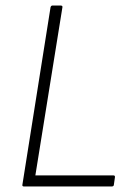

<svg xmlns="http://www.w3.org/2000/svg" viewBox="-20 -675 484 695"><path d="M67 0Q60 0 61 -6L163 -649Q165 -655 170 -655H199Q207 -655 206 -649L108 -40H391Q397 -40 396 -33L392 -5Q391 0 384 0Z"/></svg>

Font: Sofia Sans Semi Condensed ExtraLight
Style: Italic
Weight: 250
Italic angle: -9°
Version: Version 4.100